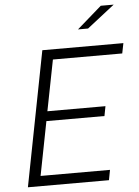

<svg xmlns="http://www.w3.org/2000/svg" viewBox="-62 -989 751 1036"><g transform="rotate(-5 314.0 -471.0)"><path d="M46.5 0H485.5L496 -55H120L177 -347H491.5L501.5 -399.5H187L241 -675H616.5L627.5 -730H188.5ZM390 -825 523.5 -941.5H593.5L444.5 -825Z"/></g></svg>

Font: Monaspace Neon ExtraLight
Style: Italic
Weight: 200
Italic angle: -11°
Designer: Riley Cran & the Lettermatic Team
Foundry: Lettermatic
Version: Version 1.200 (Monaspace Neon)